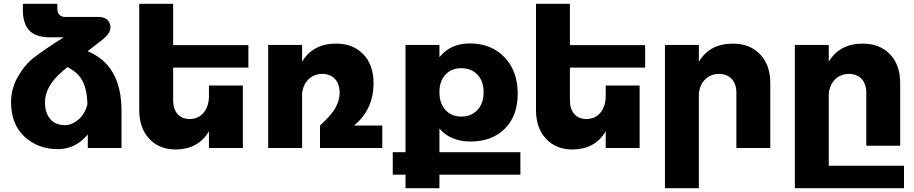

<svg xmlns="http://www.w3.org/2000/svg" viewBox="-20 -777 4799 1008"><path d="M440 -508Q619 -435 618 -192V0H441V-71Q376 6 285 6Q179 6 108.5 -59.5Q38 -125 38 -242Q38 -310 72.5 -372Q107 -434 157 -474Q209 -514 314 -581H244Q168 -581 134 -617Q100 -653 100 -726V-757H281V-733Q281 -688 324 -688H498Q547 -687 558 -648.5Q569 -610 522 -572ZM321 -120Q358 -120 393 -150.5Q428 -181 439 -231Q437 -305 414 -350.5Q391 -396 334 -425Q326 -417 308 -403Q216 -324 216 -240Q216 -186 243 -153Q270 -120 321 -120Z M1284 -422H889V-250Q889 -204 912.5 -178Q936 -152 976 -152Q1023 -153 1050 -186.5Q1077 -220 1077 -274V-328H1255V0H1077V-88Q1022 6 904 8Q816 8 763.5 -48.5Q711 -105 711 -199V-757H889V-540H1284Z M1839 -118H1987V0H1660V-118Q1662 -120 1674 -131.5Q1686 -143 1689 -146Q1692 -149 1702.5 -160Q1713 -171 1716.5 -176Q1720 -181 1728.5 -191.5Q1737 -202 1740 -209Q1743 -216 1748.5 -226.5Q1754 -237 1756.5 -246.5Q1759 -256 1761 -267Q1763 -278 1763 -290Q1763 -336 1738.5 -362.5Q1714 -389 1671 -389Q1627 -388 1599 -360Q1571 -332 1566 -286V0H1388V-541H1566V-453Q1623 -548 1744 -548Q1834 -548 1887.5 -492Q1941 -436 1941 -341Q1941 -202 1839 -118Z M2712 22V140H2287V211H2109V140H2042V22H2109V-541H2287V-477Q2346 -549 2446 -549Q2559 -549 2628.5 -476.5Q2698 -404 2698 -285Q2698 -169 2630.5 -101.5Q2563 -34 2450 -34Q2346 -34 2287 -102V22ZM2402 -419Q2350 -419 2318.5 -385Q2287 -351 2287 -293Q2287 -234 2318.5 -199.5Q2350 -165 2402 -165Q2455 -165 2487 -200Q2519 -235 2519 -293Q2519 -350 2487 -384.5Q2455 -419 2402 -419Z M3367 -422H2972V-250Q2972 -204 2995.5 -178Q3019 -152 3059 -152Q3106 -153 3133 -186.5Q3160 -220 3160 -274V-328H3338V0H3160V-88Q3105 6 2987 8Q2899 8 2846.5 -48.5Q2794 -105 2794 -199V-757H2972V-540H3367Z M3827 -548Q3917 -548 3970.5 -492Q4024 -436 4024 -341V0H3846V-290Q3846 -336 3821.5 -362.5Q3797 -389 3754 -389Q3710 -388 3682 -360Q3654 -332 3649 -286V211H3471V-541H3649V-453Q3706 -548 3827 -548Z M4331 93H4726V211H4153V-541H4331V-453Q4388 -548 4509 -548Q4599 -548 4652.5 -492Q4706 -436 4706 -341V-12H4528V-290Q4528 -336 4503.5 -362.5Q4479 -389 4436 -389Q4392 -388 4364 -360Q4336 -332 4331 -286Z"/></svg>

Font: Montserrat arm
Style: Bold
Weight: 700
Designer: Julieta Ulanovsky
Foundry: Julieta Ulanovsky
Version: Version 6.000;PS 006.000;hotconv 1.0.88;makeotf.lib2.5.64775